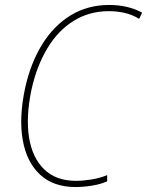

<svg xmlns="http://www.w3.org/2000/svg" viewBox="-20 -744 593 774"><path d="M285 10Q195 10 141 -40.5Q87 -91 71.5 -180.5Q56 -270 81 -388Q103 -489 150 -565Q197 -641 265.5 -682.5Q334 -724 420 -724Q496 -724 553 -693L541 -668Q513 -685 482.5 -692Q452 -699 419 -699Q340 -699 277 -660Q214 -621 171 -549.5Q128 -478 107 -383Q84 -273 97 -190.5Q110 -108 158 -61.5Q206 -15 286 -15Q315 -15 349 -20.5Q383 -26 412 -38V-13Q385 -1 350 4.5Q315 10 285 10Z"/></svg>

Font: Noto Sans SemiCondensed Thin
Style: Italic
Weight: 100
Width: 4
Italic angle: -12°
Designer: Monotype Design Team
Foundry: Monotype Imaging Inc.
Version: Version 2.013; ttfautohint (v1.8.4.7-5d5b)